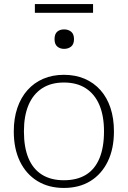

<svg xmlns="http://www.w3.org/2000/svg" viewBox="-20 -916 630 947"><path d="M542 -268Q542 -182 511.5 -119.5Q481 -57 426 -23Q371 11 295 11Q220 11 164.5 -23Q109 -57 78.5 -119.5Q48 -182 48 -268Q48 -332 65.5 -383.5Q83 -435 115.5 -471.5Q148 -508 193.5 -527.5Q239 -547 295 -547Q352 -547 397.5 -527.5Q443 -508 475.5 -471.5Q508 -435 525 -383.5Q542 -332 542 -268ZM98 -268Q98 -189 120.5 -135.5Q143 -82 187 -54.5Q231 -27 295 -27Q360 -27 404 -54Q448 -81 470.5 -135Q493 -189 493 -268Q493 -344 470.5 -397.5Q448 -451 404 -480Q360 -509 295 -509Q231 -509 187 -480Q143 -451 120.5 -397.5Q98 -344 98 -268ZM296 -675Q276 -675 262.5 -686.5Q249 -698 249 -723Q249 -748 262 -759.5Q275 -771 296 -771Q317 -771 331 -759.5Q345 -748 345 -723Q345 -698 331 -686.5Q317 -675 296 -675ZM152 -896H439V-853H152Z"/></svg>

Font: Roboto Serif Thin
Style: Regular
Weight: 250
Designer: Greg Gazdowicz
Foundry: Commercial Type
Version: Version 1.004